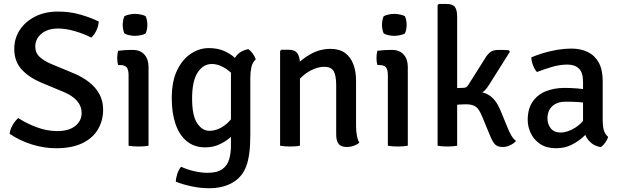

<svg xmlns="http://www.w3.org/2000/svg" viewBox="-20 -756 3221 996"><path d="M30 -62Q32.5 -85 45.8 -107.8Q59 -130.5 75 -143.5Q118.5 -115 171.5 -95.5Q224.5 -76 276.5 -76Q337 -76 370.2 -102.5Q403.5 -129 403.5 -170Q403.5 -205 380 -232.2Q356.5 -259.5 312.5 -278L191.5 -328.5Q128.5 -355.5 91.2 -397Q54 -438.5 54 -502.5Q54 -557 82.8 -600.8Q111.5 -644.5 162.5 -670.2Q213.5 -696 280.5 -696Q343 -696 398 -680Q453 -664 492 -644.5Q491 -621.5 480.5 -598.8Q470 -576 453.5 -561Q414.5 -581 367.8 -594.5Q321 -608 282 -608Q226.5 -608 194.8 -581Q163 -554 163 -514.5Q163 -481.5 186 -460.5Q209 -439.5 246 -424L365.5 -374.5Q408 -356.5 442 -330Q476 -303.5 495.5 -268Q515 -232.5 515 -187.5Q515 -130.5 488 -84.8Q461 -39 406.8 -13Q352.5 13 270 13Q208 13 144.2 -7Q80.5 -27 30 -62Z M750.5 0Q740 2 726.5 3Q713 4 699 4Q685 4 671.5 3Q658 2 647 0V-366.5Q647 -393 637.8 -405.8Q628.5 -418.5 603.5 -418.5H592.5Q588 -436.5 588 -455Q588 -464 589 -473.2Q590 -482.5 592.5 -492.5Q611.5 -495 628.2 -496Q645 -497 656 -497H669.5Q707 -497 728.8 -473.2Q750.5 -449.5 750.5 -408.5ZM616.5 -627Q616.5 -638 618.8 -650.5Q621 -663 625.5 -672Q634.5 -677 650.2 -680.5Q666 -684 680.5 -684Q694.5 -684 711 -680.5Q727.5 -677 735.5 -672Q740 -663 742.2 -650.2Q744.5 -637.5 744.5 -627Q744.5 -616.5 742.2 -604Q740 -591.5 735.5 -582.5Q728.5 -577.5 711.5 -573.8Q694.5 -570 680.5 -570Q666 -570 650 -573.5Q634 -577 625.5 -582.5Q621 -591.5 618.8 -604Q616.5 -616.5 616.5 -627Z M1306.5 -447.5Q1290 -433.5 1284.2 -407.8Q1278.5 -382 1278.5 -353V-57Q1278.5 0.5 1273 40.2Q1267.5 80 1257 107.2Q1246.5 134.5 1230.5 154Q1207 184 1164.5 202.2Q1122 220.5 1065.5 220.5Q1019.5 220.5 973 210.5Q926.5 200.5 892 186.5Q892.5 167.5 900 145Q907.5 122.5 919.5 109Q951 124 988.5 132.2Q1026 140.5 1055.5 140.5Q1106.5 140.5 1132.8 121.8Q1159 103 1168.5 71.2Q1178 39.5 1178 1V-369Q1178 -417 1198.2 -454.2Q1218.5 -491.5 1267.5 -501Q1280 -493.5 1291.5 -477.5Q1303 -461.5 1306.5 -447.5ZM871 -246Q871 -335 899.2 -392.5Q927.5 -450 971.5 -478.2Q1015.5 -506.5 1062.5 -506.5Q1106 -506.5 1138 -493.5Q1170 -480.5 1193.2 -460.5Q1216.5 -440.5 1233 -419.5L1219 -331Q1192.5 -372 1154.2 -398Q1116 -424 1078.5 -424Q1034.5 -424 1005.5 -380.2Q976.5 -336.5 976.5 -245Q976.5 -156 1002.8 -116.8Q1029 -77.5 1066 -77.5Q1106 -77.5 1142.8 -103.8Q1179.5 -130 1200 -170.5L1215.5 -91Q1202 -68 1177 -45.2Q1152 -22.5 1118.2 -7Q1084.5 8.5 1045 8.5Q987.5 8.5 948.8 -23.5Q910 -55.5 890.5 -112.8Q871 -170 871 -246Z M1478 -498Q1510.5 -498 1523.2 -478.5Q1536 -459 1536 -424.5V0Q1526 2 1512.5 3Q1499 4 1485 4Q1471 4 1457.5 3Q1444 2 1433 0V-491.5L1439.5 -498ZM1827 -105.5Q1827 -79.5 1830.8 -56.2Q1834.5 -33 1844 -15.5Q1832.5 -6 1815 0.2Q1797.5 6.5 1779 6.5Q1748.5 6.5 1736.2 -10Q1724 -26.5 1724 -59V-313.5Q1724 -364 1711 -386.8Q1698 -409.5 1661.5 -409.5Q1636.5 -409.5 1607.2 -397.5Q1578 -385.5 1552 -363.2Q1526 -341 1510 -311.5V-410.5Q1543.5 -449 1592 -475.8Q1640.5 -502.5 1694.5 -502.5Q1741.5 -502.5 1770.5 -480.8Q1799.5 -459 1813.2 -422Q1827 -385 1827 -338.5Z M2095.5 0Q2085 2 2071.5 3Q2058 4 2044 4Q2030 4 2016.5 3Q2003 2 1992 0V-366.5Q1992 -393 1982.8 -405.8Q1973.5 -418.5 1948.5 -418.5H1937.5Q1933 -436.5 1933 -455Q1933 -464 1934 -473.2Q1935 -482.5 1937.5 -492.5Q1956.5 -495 1973.2 -496Q1990 -497 2001 -497H2014.5Q2052 -497 2073.8 -473.2Q2095.5 -449.5 2095.5 -408.5ZM1961.5 -627Q1961.5 -638 1963.8 -650.5Q1966 -663 1970.5 -672Q1979.5 -677 1995.2 -680.5Q2011 -684 2025.5 -684Q2039.5 -684 2056 -680.5Q2072.5 -677 2080.5 -672Q2085 -663 2087.2 -650.2Q2089.5 -637.5 2089.5 -627Q2089.5 -616.5 2087.2 -604Q2085 -591.5 2080.5 -582.5Q2073.5 -577.5 2056.5 -573.8Q2039.5 -570 2025.5 -570Q2011 -570 1995 -573.5Q1979 -577 1970.5 -582.5Q1966 -591.5 1963.8 -604Q1961.5 -616.5 1961.5 -627Z M2351.5 0Q2341 2 2327.8 3Q2314.5 4 2300 4Q2272 4 2250 0V-729L2256.5 -735.5H2295.5Q2328 -735.5 2339.8 -719.8Q2351.5 -704 2351.5 -669.5ZM2609 -103.5Q2621 -73 2632 -54Q2643 -35 2657 -25Q2646 -12 2627 -2.8Q2608 6.5 2587.5 6.5Q2560 6.5 2547 -8Q2534 -22.5 2522.5 -51.5L2482 -149.5Q2466.5 -188.5 2449 -201.8Q2431.5 -215 2397 -215Q2382.5 -215 2367.5 -214Q2352.5 -213 2335 -211L2299 -207.5V-282.5H2432.5Q2487 -282.5 2520.2 -260Q2553.5 -237.5 2575 -186ZM2516 -314.5Q2495.5 -280.5 2465.5 -265.5Q2435.5 -250.5 2392.5 -250.5H2309.5V-297.5L2385 -300.5Q2393.5 -300.5 2398.8 -304Q2404 -307.5 2409 -315L2496.5 -453.5Q2509 -474.5 2523.8 -485.8Q2538.5 -497 2564.5 -497Q2580 -497 2592.5 -496.8Q2605 -496.5 2619 -495.5L2625 -487.5Z M2717.5 -134Q2717.5 -191.5 2742.8 -228.2Q2768 -265 2811.2 -282.5Q2854.5 -300 2909 -300Q2936.5 -300 2972 -297.5Q3007.5 -295 3038 -288V-218.5Q3011 -225 2977.8 -226.8Q2944.5 -228.5 2915.5 -228.5Q2870 -228.5 2845 -205.2Q2820 -182 2820 -141.5Q2820 -111 2837.5 -89.8Q2855 -68.5 2887.5 -68.5Q2924 -68.5 2964.5 -94Q3005 -119.5 3033 -169L3049 -90Q3031 -69 3004.5 -45Q2978 -21 2943.2 -4Q2908.5 13 2864.5 13Q2815 13 2782.2 -9Q2749.5 -31 2733.5 -64.8Q2717.5 -98.5 2717.5 -134ZM3134.5 -46Q3131 -32 3119.8 -16.2Q3108.5 -0.5 3096 7.5Q3064.5 1 3045 -16Q3025.5 -33 3016 -56.8Q3006.5 -80.5 3004.5 -107V-332.5Q3004.5 -379.5 2983.2 -400.2Q2962 -421 2923 -421Q2885.5 -421 2845.5 -409.5Q2805.5 -398 2765.5 -382.5Q2753.5 -395 2745.2 -416.8Q2737 -438.5 2736 -458.5Q2764 -470.5 2799.2 -481Q2834.5 -491.5 2872 -497.8Q2909.5 -504 2943.5 -504Q2993 -504 3029.5 -486Q3066 -468 3086.2 -431Q3106.5 -394 3106.5 -336.5V-131.5Q3106.5 -103.5 3112 -82.2Q3117.5 -61 3134.5 -46Z"/></svg>

Font: Signika
Style: Regular
Weight: 400
Designer: Anna Giedry
Foundry: Anna Giedry
Version: Version 2.001